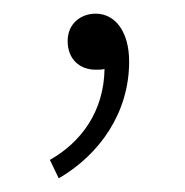

<svg xmlns="http://www.w3.org/2000/svg" viewBox="-20 -95 271 281"><path d="M66 166C126 131 169 70 169 -5C169 -48 149 -75 120 -75C99 -75 79 -61 79 -35C79 -8 97 7 120 7C124 7 129 7 133 6C132 68 99 113 53 139Z"/></svg>

Font: Kinto Sans Thin
Style: Regular
Weight: 100
Designer: Authors: Ryoko NISHIZUKA  (kana & ideographs); Paul D. Hunt (Latin, Greek & Cyrillic); Wenlong ZHANG  (bopomofo); Sandol
Foundry: Adobe Systems Incorporated, ookami Inc.
Version: Version 0.001